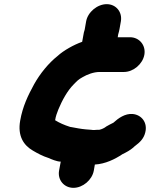

<svg xmlns="http://www.w3.org/2000/svg" viewBox="-20 -735 751 923"><path d="M605 -556H546L548 -569C551 -580 554 -590 555 -598L561 -632C569 -677 538 -715 493 -715C448 -715 402 -677 394 -632L387 -592C384 -583 382 -575 381 -567L375 -534C335 -520 285 -492 257 -466C214 -432 173 -382 144 -330C115 -277 89 -224 77 -155C64 -82 93 -37 138 -11C160 2 186 16 212 24C226 30 253 42 272 42L264 85C256 130 288 168 333 168C378 168 423 130 431 85L436 56C487 53 533 30 569 6C588 -3 606 -13 621 -26C624 -29 627 -32 630 -34C653 -51 671 -69 678 -97C691 -145 661 -183 618 -187C581 -190 549 -167 525 -145C513 -139 501 -133 491 -127C483 -120 468 -113 457 -111H456C449 -111 441 -111 433 -110C428 -110 424 -110 419 -111L393 -113C369 -115 345 -120 323 -124C320 -124 317 -125 314 -126C289 -134 266 -144 245 -157C248 -177 254 -192 261 -210C279 -253 304 -299 334 -329C351 -346 355 -352 377 -364C399 -377 430 -389 459 -389H576C621 -389 666 -427 674 -472C682 -517 650 -556 605 -556Z"/></svg>

Font: Blanket
Style: BlkObl
Weight: 900
Foundry: Cannot Into Space Fonts
Version: Version 0.9